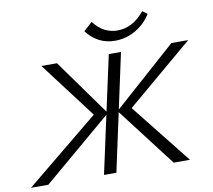

<svg xmlns="http://www.w3.org/2000/svg" viewBox="-114 -965 1186 1069"><g transform="rotate(-10 478.5 -430.5)"><path d="M-24 0 420 -364 409 -317 151 -658H239L470 -336L74 0ZM389 0 532 -658H601L459 0ZM783 0 525 -337 886 -658H981L578 -317L586 -364L875 0ZM581 -725Q530 -725 489.5 -746.5Q449 -768 420 -807L469 -851Q499 -812 532.5 -795.5Q566 -779 603 -779Q648 -779 686 -800Q724 -821 757 -861L784 -841Q761 -804 728.5 -778Q696 -752 658.5 -738.5Q621 -725 581 -725Z"/></g></svg>

Font: Ysabeau Office
Style: Italic
Weight: 400
Italic angle: -12°
Designer: Christian Thalmann (Catharsis Fonts)
Version: Version 2.001;gftools[0.9.30]; featfreeze: tnum,lnum,ss02